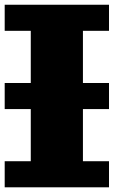

<svg xmlns="http://www.w3.org/2000/svg" viewBox="-20 -798 596 818"><path d="M111.1 -444.4V-666.7H0V-777.8H444.4V-666.7H333.3V-444.4H444.4V-333.3H333.3V-111.1H444.4V0H0V-111.1H111.1V-333.3H0V-444.4Z"/></svg>

Font: Pixeloid Sans
Style: Bold
Weight: 700
Monospace: yes
Designer: GGBot
Version: 0.3